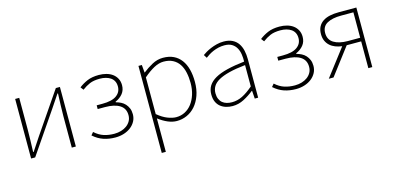

<svg xmlns="http://www.w3.org/2000/svg" viewBox="-71 -969 3372 1641"><g transform="rotate(-15 1615.0 -148.5)"><path d="M105 -527H141V-249Q141 -205 139.5 -154Q138 -103 136 -49H141Q158 -74 179 -106.5Q200 -139 217 -164L465 -527H501V0H465V-277Q465 -322 467 -373Q469 -424 471 -478H466L389 -363L141 0H105Z M849 13Q793 13 745 -3Q697 -19 654 -57L675 -82Q714 -47 756 -33.5Q798 -20 848 -20Q880 -20 908.5 -28.5Q937 -37 958.5 -53Q980 -69 992.5 -91.5Q1005 -114 1005 -143Q1005 -202 959 -231.5Q913 -261 829 -261H764V-294H814Q899 -294 940 -323.5Q981 -353 981 -403Q981 -430 971 -449.5Q961 -469 943 -481.5Q925 -494 900.5 -500.5Q876 -507 848 -507Q793 -507 758 -492Q723 -477 690 -452L670 -478Q703 -504 745 -522Q787 -540 848 -540Q883 -540 914 -531.5Q945 -523 968 -506Q991 -489 1004.5 -463.5Q1018 -438 1018 -405Q1018 -361 993.5 -330.5Q969 -300 928 -282V-277Q951 -271 972 -260.5Q993 -250 1008.5 -233Q1024 -216 1033.5 -193.5Q1043 -171 1043 -141Q1043 -107 1028 -79Q1013 -51 987 -30.5Q961 -10 925.5 1.5Q890 13 849 13Z M1232 -91Q1279 -52 1321.5 -36Q1364 -20 1396 -20Q1438 -20 1473.5 -38.5Q1509 -57 1534.5 -90.5Q1560 -124 1574.5 -170Q1589 -216 1589 -271Q1589 -321 1579.5 -364.5Q1570 -408 1549 -439.5Q1528 -471 1494 -489Q1460 -507 1412 -507Q1371 -507 1327 -483.5Q1283 -460 1232 -416ZM1196 -527H1226L1232 -459H1234Q1273 -490 1319 -515Q1365 -540 1415 -540Q1469 -540 1508.5 -521Q1548 -502 1574.5 -466.5Q1601 -431 1614 -381.5Q1627 -332 1627 -271Q1627 -204 1608 -151Q1589 -98 1557 -61.5Q1525 -25 1482.5 -6Q1440 13 1393 13Q1355 13 1314.5 -4Q1274 -21 1232 -53V243H1196Z M1886 13Q1855 13 1827.5 4.5Q1800 -4 1779 -21Q1758 -38 1746 -65Q1734 -92 1734 -130Q1734 -174 1754.5 -206.5Q1775 -239 1817 -263Q1859 -287 1924 -303Q1989 -319 2078 -329Q2079 -361 2074.5 -392.5Q2070 -424 2056 -449.5Q2042 -475 2016.5 -491Q1991 -507 1950 -507Q1922 -507 1896.5 -501Q1871 -495 1849 -485.5Q1827 -476 1809 -464.5Q1791 -453 1778 -443L1760 -472Q1772 -481 1791.5 -492.5Q1811 -504 1836 -514.5Q1861 -525 1890.5 -532.5Q1920 -540 1952 -540Q1998 -540 2029.5 -524Q2061 -508 2079.5 -480.5Q2098 -453 2106 -417Q2114 -381 2114 -341V0H2084L2079 -70H2076Q2035 -37 1987 -12Q1939 13 1886 13ZM1889 -20Q1937 -20 1981.5 -42Q2026 -64 2078 -109V-298Q1992 -289 1933.5 -274Q1875 -259 1839 -238.5Q1803 -218 1787 -191Q1771 -164 1771 -131Q1771 -101 1780.5 -79.5Q1790 -58 1806 -45Q1822 -32 1843.5 -26Q1865 -20 1889 -20Z M2447 13Q2391 13 2343 -3Q2295 -19 2252 -57L2273 -82Q2312 -47 2354 -33.5Q2396 -20 2446 -20Q2478 -20 2506.5 -28.5Q2535 -37 2556.5 -53Q2578 -69 2590.5 -91.5Q2603 -114 2603 -143Q2603 -202 2557 -231.5Q2511 -261 2427 -261H2362V-294H2412Q2497 -294 2538 -323.5Q2579 -353 2579 -403Q2579 -430 2569 -449.5Q2559 -469 2541 -481.5Q2523 -494 2498.5 -500.5Q2474 -507 2446 -507Q2391 -507 2356 -492Q2321 -477 2288 -452L2268 -478Q2301 -504 2343 -522Q2385 -540 2446 -540Q2481 -540 2512 -531.5Q2543 -523 2566 -506Q2589 -489 2602.5 -463.5Q2616 -438 2616 -405Q2616 -361 2591.5 -330.5Q2567 -300 2526 -282V-277Q2549 -271 2570 -260.5Q2591 -250 2606.5 -233Q2622 -216 2631.5 -193.5Q2641 -171 2641 -141Q2641 -107 2626 -79Q2611 -51 2585 -30.5Q2559 -10 2523.5 1.5Q2488 13 2447 13Z M3089 -494H2980Q2902 -494 2856 -468.5Q2810 -443 2810 -385Q2810 -326 2856 -297.5Q2902 -269 2980 -269H3089ZM3124 -527V0H3089V-237H2961L2781 0H2739L2922 -239Q2890 -243 2863 -253.5Q2836 -264 2816 -282Q2796 -300 2784.5 -325.5Q2773 -351 2773 -385Q2773 -424 2787.5 -451Q2802 -478 2828 -495Q2854 -512 2889.5 -519.5Q2925 -527 2968 -527Z"/></g></svg>

Font: SpoqaHanSansJP-Thin
Style: Regular
Weight: 250
Designer: [Source Han Sans]
Ryoko NISHIZUKA  (kana & ideographs); Paul D. Hunt (Latin, Greek & Cyrillic); Wenlong ZHANG  (bopomofo
Foundry: Spoqa (http://bi.spoqa.com)
Version: Version 1.002.20150607